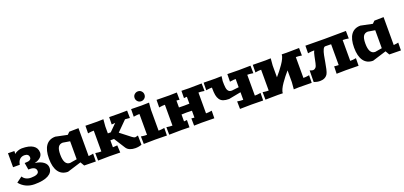

<svg xmlns="http://www.w3.org/2000/svg" viewBox="28 -1967 6564 3119"><g transform="rotate(-20 3309.5 -407.5)"><path d="M29.8 -611.8 139.2 -609.9V-594.2Q137.2 -567.9 137.2 -560.1Q157.2 -581.5 196 -595.7Q234.9 -609.9 267.1 -609.9Q392.1 -609.9 458 -567.4Q523.9 -524.9 523.9 -444.8Q523.9 -398.4 487.1 -364Q450.2 -329.6 383.8 -313Q474.6 -302.7 529.3 -262.2Q584 -221.7 584 -160.2Q584 -79.1 502.2 -34.7Q420.4 9.8 267.1 9.8Q183.1 9.8 117.7 -22.5Q52.2 -54.7 8.8 -110.8L106 -182.1Q124.5 -148.9 160.9 -129.4Q197.3 -109.9 247.1 -109.9Q313.5 -109.9 348.6 -126.5Q383.8 -143.1 383.8 -174.8Q383.8 -211.4 356.4 -230.7Q329.1 -250 276.9 -250H250L230 -370.1H247.1Q344.2 -370.1 344.2 -424.8Q344.2 -456.5 324.2 -473.4Q304.2 -490.2 267.1 -490.2Q218.8 -490.2 186.5 -459.2Q154.3 -428.2 146 -370.1H29.8Z M1245.1 -603V-120.1Q1264.6 -120.1 1300.8 -127L1327.1 -132.8L1325.2 2L1125 -1L1085 -69.8L843.8 4.9Q737.3 4.9 681.2 -73.2Q625 -151.4 625 -299.8Q625 -448.7 680.9 -525.4Q736.8 -602.1 843.8 -602.1L1044.9 -560.1L1085 -600.1ZM1044.9 -449.2 924.8 -469.2Q871.6 -469.2 845.7 -430.4Q819.8 -391.6 819.8 -299.8Q819.8 -118.2 924.8 -118.2L1044.9 -138.2Z M2085 -601.1 2086.9 -472.2 2062.5 -475.1Q2019.5 -480 2004.9 -480L1835 -310.1L2012.7 -171.9Q2042 -148.9 2064.9 -148.9Q2075.2 -148.9 2111.8 -160.2L2114.7 0Q2064.5 19 2003.9 19Q1954.1 19 1913.3 2.9Q1872.6 -13.2 1849.6 -47.9L1727.5 -240.2H1664.6V-120.1Q1677.7 -120.1 1717.8 -123L1741.7 -125L1747.6 1L1564.9 -2L1364.7 1L1362.8 -129.9L1386.7 -126Q1418 -120.1 1464.8 -120.1V-480Q1418 -480 1386.7 -474.1L1362.8 -470.2L1364.7 -601.1L1564.9 -598.1L1674.8 -601.1Q1674.8 -580.6 1669.7 -540.3Q1664.6 -500 1664.6 -480V-359.9H1714.8L1835 -480Q1813 -480 1772.9 -474.1L1774.9 -601.1L1944.8 -599.1Z M2269 -750Q2269 -788.1 2295.2 -811.5Q2321.3 -835 2354.5 -835Q2392.6 -835 2416 -809.1Q2439.5 -783.2 2439.5 -750Q2439.5 -711.9 2413.6 -688.5Q2387.7 -665 2354.5 -665Q2316.4 -665 2292.7 -691.2Q2269 -717.3 2269 -750ZM2464.4 -601.1Q2464.4 -589.4 2459.2 -545.4Q2454.1 -501.5 2454.1 -480V-120.1Q2501 -120.1 2532.2 -126L2556.2 -129.9L2554.2 1L2354.5 -2L2154.3 1L2152.3 -129.9L2176.3 -126Q2207.5 -120.1 2254.4 -120.1V-480Q2207.5 -480 2176.3 -474.1L2152.3 -470.2L2154.3 -601.1L2334.5 -598.1Z M3374 -601.1 3376 -470.2 3352.1 -474.1Q3320.8 -480 3274.4 -480V-120.1Q3320.8 -120.1 3352.1 -126L3376 -129.9L3374 1L3154.3 -2L3024.4 1L3022.5 -125L3046.4 -122.1Q3072.3 -120.1 3074.2 -120.1V-238.8Q3057.1 -239.3 3037.1 -239.7Q3017.1 -240.2 3004.2 -240.7Q2991.2 -241.2 2984.4 -241.2Q2977.5 -241.2 2964.6 -240.7Q2951.7 -240.2 2931.4 -239.7Q2911.1 -239.3 2894 -238.8V-120.1Q2896.5 -120.1 2922.4 -122.1L2946.3 -125L2944.3 1L2814.5 -2L2594.2 1L2592.3 -129.9L2616.2 -126Q2647.5 -120.1 2694.3 -120.1V-480Q2647.5 -480 2616.2 -474.1L2592.3 -470.2L2594.2 -601.1L2814.5 -598.1L2944.3 -601.1L2946.3 -475.1L2922.4 -478Q2896.5 -480 2894 -480V-360.8Q2978 -358.9 2984.4 -358.9Q2990.2 -358.9 3074.2 -360.8V-480Q3072.3 -480 3046.4 -478L3022.5 -475.1L3024.4 -601.1L3154.3 -598.1Z M4218.3 -601.1 4220.2 -470.2 4195.8 -474.1Q4164.6 -480 4118.2 -480V-120.1Q4164.6 -120.1 4195.8 -126L4220.2 -129.9L4218.3 1L4018.1 -2L3817.9 1L3815.9 -129.9L3839.8 -126Q3871.1 -120.1 3918 -120.1V-251L3708 -210.9Q3647.5 -210.9 3608.6 -225.1Q3569.8 -239.3 3547.4 -271.7Q3524.9 -304.2 3516.4 -349.9Q3507.8 -395.5 3507.8 -465.8V-481Q3461.4 -481 3430.2 -475.1L3406.2 -471.2L3408.2 -602.1L3607.9 -599.1L3718.3 -602.1Q3718.3 -586.9 3713.1 -558.1Q3708 -529.3 3708 -521Q3708 -483.4 3709 -458.3Q3710 -433.1 3713.4 -408.9Q3716.8 -384.8 3722.9 -370.4Q3729 -356 3739 -344.7Q3749 -333.5 3763.4 -328.9Q3777.8 -324.2 3797.9 -324.2L3918 -337.9V-480Q3871.1 -480 3839.8 -474.1L3815.9 -470.2L3817.9 -601.1L4018.1 -598.1Z M5057.6 -601.1 5059.6 -470.2 5035.6 -474.1Q5004.4 -480 4958 -480V-120.1Q5004.4 -120.1 5035.6 -126L5059.6 -129.9L5057.6 1L4837.9 -2L4747.6 1Q4747.6 -19.5 4752.7 -59.8Q4757.8 -100.1 4757.8 -120.1V-323.2Q4722.7 -283.2 4691.9 -244.1Q4661.1 -205.1 4628.7 -158.4Q4596.2 -111.8 4576.9 -70.1Q4557.6 -28.3 4557.6 0L4478 -2L4257.8 1L4255.9 -129.9L4279.8 -126Q4311 -120.1 4357.9 -120.1V-480Q4311 -480 4279.8 -474.1L4255.9 -470.2L4257.8 -601.1L4478 -598.1L4567.9 -601.1Q4567.9 -580.6 4562.7 -540.3Q4557.6 -500 4557.6 -480V-276.9Q4592.8 -316.9 4623.5 -356Q4654.3 -395 4686.8 -441.7Q4719.2 -488.3 4738.5 -530Q4757.8 -571.8 4757.8 -600.1L4837.9 -598.1Z M5867.7 -601.1 5869.6 -470.2 5845.7 -474.1Q5814.5 -480 5767.6 -480V-120.1Q5814.5 -120.1 5845.7 -126L5869.6 -129.9L5867.7 1L5647.5 -2L5487.8 1L5491.7 -126L5515.6 -123Q5536.6 -120.1 5567.9 -120.1V-480Q5566.4 -480 5527.3 -481Q5488.3 -481.9 5466.8 -481.9Q5444.8 -481.9 5427.7 -445.8Q5410.6 -409.7 5399.4 -353.5Q5388.2 -297.4 5378.7 -238.8Q5369.1 -180.2 5356.7 -125.7Q5344.2 -71.3 5330.6 -47.9Q5290 20 5196.8 20Q5146.5 20 5091.8 0L5094.7 -200.2Q5099.6 -198.7 5109.4 -195.1Q5119.1 -191.4 5124.5 -189.7Q5129.9 -188 5137.5 -186.5Q5145 -185.1 5150.9 -185.1Q5175.3 -185.1 5197.8 -209Q5213.4 -226.1 5224.9 -279.3Q5236.3 -332.5 5248.3 -392.6Q5260.3 -452.6 5275.9 -480Q5219.2 -480 5189.5 -474.1L5165.5 -470.2L5167.5 -601.1L5497.6 -598.1Z M6519.5 -603V-120.1Q6539.1 -120.1 6575.2 -127L6601.6 -132.8L6599.6 2L6399.4 -1L6359.4 -69.8L6118.2 4.9Q6011.7 4.9 5955.6 -73.2Q5899.4 -151.4 5899.4 -299.8Q5899.4 -448.7 5955.3 -525.4Q6011.2 -602.1 6118.2 -602.1L6319.3 -560.1L6359.4 -600.1ZM6319.3 -449.2 6199.2 -469.2Q6146 -469.2 6120.1 -430.4Q6094.2 -391.6 6094.2 -299.8Q6094.2 -118.2 6199.2 -118.2L6319.3 -138.2Z"/></g></svg>

Font: Zantroke
Style: Regular
Weight: 500
Foundry: gluk
Version: Version 0.36